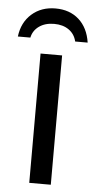

<svg xmlns="http://www.w3.org/2000/svg" viewBox="-55 -749 390 781"><g transform="rotate(5 139.5 -358.0)"><path d="M95 0V-528H183V0ZM140 -716Q198 -716 235.5 -682.5Q273 -649 282 -589H231Q224 -619 200 -636Q176 -653 140 -653Q103 -653 78.5 -635.5Q54 -618 48 -589H-3Q4 -647 43 -681.5Q82 -716 140 -716Z"/></g></svg>

Font: Libra Sans
Style: Regular
Weight: 400
Foundry: Context Ltd
Version: Version 1.000; ttfautohint (v1.3)